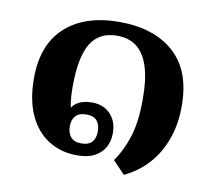

<svg xmlns="http://www.w3.org/2000/svg" viewBox="-63 -541 738 660"><g transform="rotate(10 306.0 -211.5)"><path d="M409 46 367 2Q394 -36 411 -88.5Q428 -141 428 -220Q428 -292 413.5 -336Q399 -380 371.5 -400.5Q344 -421 304 -421Q241 -421 212 -373Q183 -325 183 -221Q183 -190 186 -168Q189 -146 196 -131L182 -133Q189 -156 208.5 -168Q228 -180 258 -180Q299 -180 323 -154.5Q347 -129 347 -88Q347 -61 335.5 -39.5Q324 -18 300 -5Q276 8 238 8Q183 8 139.5 -19Q96 -46 71.5 -98.5Q47 -151 47 -228Q47 -345 115 -407Q183 -469 304 -469Q424 -469 494 -407Q564 -345 564 -221Q564 -156 544.5 -103.5Q525 -51 490.5 -13.5Q456 24 409 46ZM246 -35Q272 -35 283.5 -48.5Q295 -62 295 -85Q295 -109 283.5 -122.5Q272 -136 246 -136Q221 -136 209 -122.5Q197 -109 197 -86Q197 -63 209 -49Q221 -35 246 -35Z"/></g></svg>

Font: Noto Serif Thai
Style: Regular
Weight: 400
Designer: Monotype Design Team
Foundry: Monotype Imaging Inc.
Version: Version 2.001